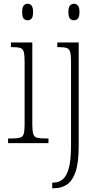

<svg xmlns="http://www.w3.org/2000/svg" viewBox="-20 -762 527 1022"><path d="M127 -654Q114 -654 106 -663Q98 -672 98 -698Q98 -723 106 -732.5Q114 -742 127 -742Q140 -742 148 -732.5Q156 -723 156 -698Q156 -672 148 -663Q140 -654 127 -654ZM23 0V-25H42Q71 -25 86 -29Q101 -33 106 -49Q111 -65 111 -98V-435Q111 -469 106.5 -485.5Q102 -502 88.5 -506.5Q75 -511 48 -511H38V-536H152V-99Q152 -65 157 -49Q162 -33 177 -29Q192 -25 221 -25H238V0ZM373 -654Q361 -654 352.5 -663Q344 -672 344 -698Q344 -723 352.5 -732.5Q361 -742 373 -742Q386 -742 394.5 -732.5Q403 -723 403 -698Q403 -672 394.5 -663Q386 -654 373 -654ZM258 240V210H264Q293 210 314 192.5Q335 175 346.5 132.5Q358 90 358 15V-437Q358 -470 353 -486Q348 -502 335 -506.5Q322 -511 297 -511H285V-536H399V14Q399 104 382 153Q365 202 335.5 221Q306 240 269 240Z"/></svg>

Font: Noto Serif Tamil Condensed ExtraLight
Style: Italic
Weight: 200
Width: 3
Italic angle: -12°
Designer: Indian Type Foundry, Tom Grace, and the Monotype Design Team
Foundry: Monotype Imaging Inc.
Version: Version 2.003; ttfautohint (v1.8.4.7-5d5b)